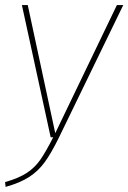

<svg xmlns="http://www.w3.org/2000/svg" viewBox="-26 -539 504 754"><path d="M205 2Q175 63 149.5 98Q124 133 88.5 156Q53 179 -4 195L-6 176Q47 161 78.5 140.5Q110 120 131.5 89.5Q153 59 183 0H173L60 -519H83L191 -16L433 -519H458Z"/></svg>

Font: Fira Sans Thin
Style: Italic
Weight: 250
Italic angle: -8°
Designer: Carrois Corporate & Edenspiekermann AG
Foundry: Carrois Corporate GbR & Edenspiekermann AG
Version: Version 4.203